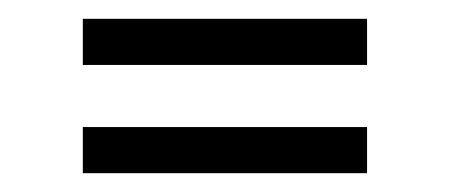

<svg xmlns="http://www.w3.org/2000/svg" viewBox="-20 -378 478 204"><path d="M68 -309H370V-358H68ZM68 -194H370V-243H68Z"/></svg>

Font: FIGSv2-sans-serif
Style: Regular
Weight: 400
Designer: Matt McInerney, Pablo Impallari, Rodrigo Fuenzalida,Mirko Velimirovic
Foundry: Matt McInerney, Pablo Impallari, Rodrigo Fuenzalida
Version: Version 4.021;hotconv 1.0.109;makeotfexe 2.5.65596